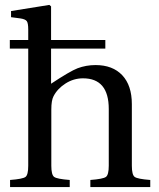

<svg xmlns="http://www.w3.org/2000/svg" viewBox="-20 -762 647 782"><path d="M21 0V-29Q73 -33 84 -41.5Q95 -50 95 -87V-564H20V-599H95V-642Q95 -668 89 -676Q83 -684 63 -687L25 -692V-717L181 -742L188 -736V-599H409V-564H188V-421Q265 -472 296 -484Q331 -497 369 -497Q439 -497 478 -455.5Q517 -414 517 -338V-87Q517 -50 528.5 -41.5Q540 -33 592 -29V0H348V-29Q400 -33 411.5 -41.5Q423 -50 423 -87V-318Q423 -443 318 -443Q280 -443 247 -422Q214 -401 198 -370Q189 -353 189 -316V-87Q189 -50 200.5 -41.5Q212 -33 264 -29V0Z"/></svg>

Font: Linguistics Pro
Style: Regular
Weight: 400
Designer: Stefan Peev, Context Ltd
Foundry: Stefan Peev, Context Ltd
Version: Version 001.000